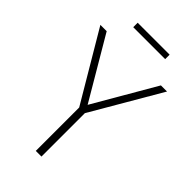

<svg xmlns="http://www.w3.org/2000/svg" viewBox="-280 -974 1054 1054"><g transform="rotate(45 247.0 -446.5)"><path d="M226 0V-337L-12.5 -740H36.5L248.5 -380L457.5 -740H505L270 -337V0ZM124 -858.5V-893H372V-858.5Z"/></g></svg>

Font: Encode Sans Cnd XLt
Style: Regular
Weight: 200
Width: 3
Designer: Multiple Designers
Foundry: Impallari Type
Version: Version 3.002; ttfautohint (v1.8.3) -l 8 -r 50 -G 200 -x 14 